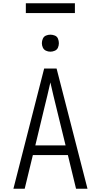

<svg xmlns="http://www.w3.org/2000/svg" viewBox="-20 -1154 616 1174"><path d="M62 0H131L181 -206H395L445 0H515L326 -735H250ZM196 -265 250 -490Q260 -530 269.5 -570Q279 -610 288 -650Q297 -610 306.5 -570Q316 -530 326 -490L381 -265ZM288 -838Q302 -838 315.5 -844Q329 -850 334.5 -863Q340 -876 340 -890Q340 -904 334.5 -917.5Q329 -931 315.5 -936.5Q302 -942 288 -942Q274 -942 261 -936.5Q248 -931 242 -917.5Q236 -904 236 -890Q236 -876 242 -863Q248 -850 261 -844Q274 -838 288 -838ZM138 -1074H438V-1134H138Z"/></svg>

Font: Iosevka Sparkle Light
Style: Regular
Weight: 300
Designer: Belleve Invis
Foundry: Belleve Invis
Version: Version 4.5.0; ttfautohint (v1.8.3)